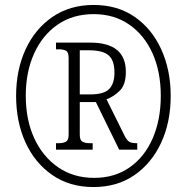

<svg xmlns="http://www.w3.org/2000/svg" viewBox="-20 -745 753 775"><path d="M357 10Q261 10 190.5 -39Q120 -88 82.5 -171Q45 -254 45 -358Q45 -462 83 -545Q121 -628 191.5 -676.5Q262 -725 358 -725Q454 -725 523.5 -677Q593 -629 631 -545.5Q669 -462 669 -358Q669 -252 630.5 -169Q592 -86 522.5 -38Q453 10 357 10ZM360 -27Q443 -27 503.5 -69.5Q564 -112 596.5 -187Q629 -262 629 -358Q629 -455 596 -529Q563 -603 502 -645.5Q441 -688 358 -688Q274 -688 212.5 -645.5Q151 -603 117.5 -528.5Q84 -454 84 -359Q84 -261 118.5 -186.5Q153 -112 215 -69.5Q277 -27 360 -27ZM206 -141V-167H216Q235 -167 246 -173Q257 -179 257 -201V-511Q257 -535 246 -540.5Q235 -546 216 -546H206V-573H344Q488 -573 488 -455Q488 -403 463.5 -379Q439 -355 410 -344L485 -193Q494 -177 503 -172Q512 -167 534 -167V-141H461L367 -333H302V-201Q302 -179 313 -173Q324 -167 343 -167H354V-141ZM345 -364Q400 -364 421 -386Q442 -408 442 -452Q442 -501 418.5 -521.5Q395 -542 340 -542H302V-364Z"/></svg>

Font: Noto Serif Tamil Condensed Light
Style: Regular
Weight: 300
Width: 3
Designer: Indian Type Foundry, Tom Grace, and the Monotype Design Team
Foundry: Monotype Imaging Inc.
Version: Version 2.004; ttfautohint (v1.8.4.7-5d5b)